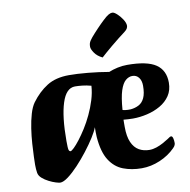

<svg xmlns="http://www.w3.org/2000/svg" viewBox="-88 -889 978 988"><g transform="rotate(-10 401.0 -394.5)"><path d="M148 13Q141.8 13 125.2 8Q108.6 3 89.7 -6.7Q70.7 -16.3 56.3 -29Q41.9 -41.7 39.1 -57Q35.9 -76.3 35.9 -100Q35.9 -112.4 36.9 -141.8Q37.9 -171.1 40.4 -209.4Q42.9 -247.8 48.9 -287.8Q54.9 -327.8 64.9 -361.9Q74.9 -396 89.9 -417Q126.1 -466.2 172 -495.1Q217.9 -524 287.5 -524Q306.6 -524 331.8 -522.8Q356.9 -521.5 385.3 -518.8Q413.6 -516 442 -512.4Q470.4 -508.8 494.8 -504.3Q515.6 -513 540.5 -518.5Q565.3 -524 591.5 -524Q695 -524 741.1 -492.8Q787.2 -461.5 787.2 -397.1Q787.2 -357.6 768.1 -329.1Q748.9 -300.6 717.3 -282.5Q685.6 -264.3 648 -255.6Q610.3 -246.8 573.2 -246.8Q560.4 -246.8 547.7 -247.7Q535.1 -248.5 524.2 -249.5Q523.9 -242.3 523.9 -231.8Q523.9 -221.4 523.9 -211.9Q523.9 -161.7 537.4 -131.2Q550.9 -100.6 574.9 -86.8Q598.8 -73.1 629.2 -73.1Q647.4 -73.1 666.1 -79.4Q684.8 -85.7 701.4 -94.8Q718 -103.9 729.5 -111.4Q738 -117.6 742.5 -120.1Q747 -122.6 750 -122.6Q756.5 -122.6 759.7 -111.5Q762.8 -100.4 762.8 -85.3Q762.8 -81.3 760.3 -74.9Q757.8 -68.5 749.7 -60.5Q717 -27.2 669.8 -7.1Q622.7 13 574.2 13Q521.4 13 477.8 -3.7Q434.1 -20.4 406.6 -63.7Q379.1 -107 373 -185.7Q372.3 -197.5 372.1 -211.8Q372 -226.2 372.3 -237Q365.3 -217 345.7 -185.9Q326.1 -154.8 299.5 -120.5Q272.9 -86.1 244.2 -55.5Q215.5 -25 190.1 -6Q164.8 13 148 13ZM228.2 -137.2Q233.2 -137.2 246.5 -149.9Q259.8 -162.6 277.5 -185.5Q295.2 -208.4 314.2 -238.4Q333.2 -268.4 349.8 -303.7Q366.5 -339 378 -376.3Q389.6 -413.7 392 -450.2Q367 -456.9 345.8 -459.1Q324.6 -461.4 307.7 -461.4Q261.5 -461.4 238.8 -390.3Q216 -319.3 216 -192.5Q216 -154.7 218.7 -145.9Q221.5 -137.2 228.2 -137.2ZM570.7 -295.6Q593.9 -297.9 612.8 -307.8Q631.8 -317.6 642.7 -340.7Q653.7 -363.9 653.7 -404.7Q653.7 -430.9 641.3 -447.1Q628.8 -463.3 607.5 -463.3Q589.1 -463.3 572.4 -449.3Q555.7 -435.3 544.1 -399.8Q532.6 -364.3 527.9 -299.8Q530.3 -298.3 542.2 -296.6Q554.1 -294.9 570.7 -295.6ZM474.2 -583.4Q447.5 -596 433.7 -616.2Q419.9 -636.4 419.9 -648.7Q419.9 -658 421.7 -665.4Q423.6 -672.8 429.4 -681.3Q432.6 -686.6 440 -695.3Q447.3 -704 456.7 -714.4Q466.1 -724.8 476.1 -735.2Q486 -745.5 495.5 -755.1Q504.9 -764.6 512.2 -771.2Q531.3 -789.5 542.6 -795.8Q553.9 -802.1 562.2 -802.1Q572 -802.1 586.9 -788.5Q601.8 -775 613.9 -756.3Q626 -737.6 626 -722.5Q626 -717 622.5 -709.5Q618.9 -701.9 607.1 -693.1Q591.1 -681.4 570.9 -665.3Q550.8 -649.3 531.4 -633.2Q512.1 -617.2 496.8 -603.7Q481.4 -590.2 474.2 -583.4Z"/></g></svg>

Font: Briem Hand Thin
Style: Regular
Weight: 100
Designer: Gunnlaugur SE Briem, Eben Sorkin
Foundry: Sorkin Type Co.
Version: Version 1.003